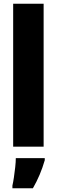

<svg xmlns="http://www.w3.org/2000/svg" viewBox="-20 -780 303 1021"><path d="M212 0H50V-760H212ZM218 72Q195 152 155 221H46V207Q50 190 54 163Q58 136 61 108.5Q64 81 64 61H218Z"/></svg>

Font: Noto Sans Gurmukhi ExtraCondensed Black
Style: Regular
Weight: 900
Width: 2
Designer: Jelle Bosma - Monotype Design Team
Foundry: Monotype Imaging Inc.
Version: Version 2.004; ttfautohint (v1.8.4.7-5d5b)